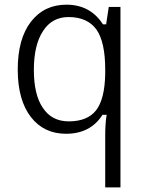

<svg xmlns="http://www.w3.org/2000/svg" viewBox="-20 -565 623 825"><path d="M164.1 -101.6C138.2 -139.2 125.5 -193.8 125.5 -265.1C125.5 -336.4 138.7 -391.6 164.6 -431.2C190.4 -471.7 227.1 -491.7 274.4 -491.7C328.6 -491.7 368.7 -473.6 394.5 -438C419.4 -402.3 432.1 -345.2 432.1 -266.1V-247.1C430.7 -174.3 417.5 -122.6 392.6 -90.8C367.7 -59.1 328.6 -43.5 275.4 -43.5C226.6 -43.5 189.5 -63 164.1 -101.6ZM420.4 -71.8H424.3H430.2H438.5L437 -63.5C433.6 -40.5 432.1 -13.2 432.1 18.6V240.2H497.6V-535.2H447.3L437 -466.8L436 -460.4H430.2H425.8H422.4L420.4 -463.4C384.3 -517.6 332.5 -544.9 265.6 -544.9C201.7 -544.9 150.9 -520.5 113.3 -472.2C75.2 -422.9 56.2 -354.5 56.2 -266.1C56.2 -178.7 75.2 -110.4 112.8 -62C149.9 -14.2 200.2 9.8 263.7 9.8C332.5 9.8 384.3 -16.6 418.5 -68.8Z"/></svg>

Font: Sahel Light
Style: Regular
Weight: 300
Foundry: Saber Rastikerdar (saber.rastikerdar@gmail.com)
Version: Version 3.4.0